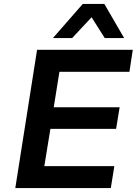

<svg xmlns="http://www.w3.org/2000/svg" viewBox="-20 -959 702 979"><path d="M58 0 169 -705H657L640 -593H283L254 -412H590L572 -302H237L206 -112H563L545 0ZM250 -765 402 -939H512L613 -765H514L447 -871L348 -765Z"/></svg>

Font: Nunito Sans 7pt
Style: Bold Italic
Weight: 700
Italic angle: -9°
Version: Version 3.101;gftools[0.9.27]